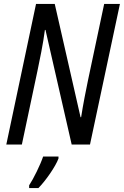

<svg xmlns="http://www.w3.org/2000/svg" viewBox="-20 -734 629 975"><path d="M12 0H91L170 -373C180 -421 200 -516 208 -582H211L344 0H437L589 -714H509L427 -327C417 -279 402 -204 392 -139H389L258 -714H163ZM128 207V221H175C212 184 263 110 277 71V61H199C185 103 150 174 128 207Z"/></svg>

Font: Noto Sans Condensed
Style: Italic
Weight: 400
Width: 3
Italic angle: -12°
Designer: Monotype Design Team
Foundry: Monotype Imaging Inc.
Version: Version 2.013